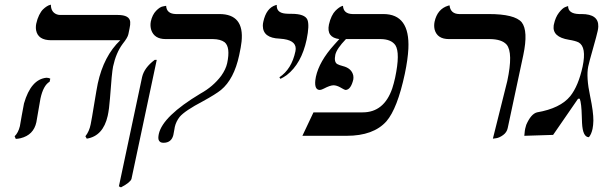

<svg xmlns="http://www.w3.org/2000/svg" viewBox="-20 -580 2575 820"><path d="M152.8 -159.2Q150.9 -149.9 144 -108.4Q137.2 -67.9 135.3 -58.1Q123.5 -3.4 67.9 10.3Q57.6 12.7 47.4 13.2L42.5 2Q58.1 -13.2 64.9 -41Q66.9 -49.8 73.2 -88.4Q80.1 -128.4 82.5 -138.2Q112.3 -241.7 178.7 -248Q189 -247.6 194.8 -244.1L191.9 -231Q165 -215.3 152.8 -159.2ZM462.9 -295.9Q457.5 -270 449.7 -160.2Q446.3 -113.8 439.9 -85Q420.4 1 350.6 12.2L344.7 2Q361.3 -19 367.2 -48.8Q371.6 -69.8 382.3 -136Q393.1 -202.1 397.5 -223.1Q422.9 -340.8 493.7 -408.2H198.7Q142.6 -408.2 134.3 -450.2Q131.8 -463.9 134.8 -479Q139.2 -499.5 147.2 -515.6Q155.3 -531.7 163.6 -539.8Q171.9 -547.9 179.7 -552.7Q187.5 -557.6 192.4 -558.6L197.3 -560.1Q197.3 -528.3 222.7 -518.6Q230 -516.1 236.8 -516.1H482.9Q533.2 -516.1 536.1 -486.8Q537.1 -475.1 533.2 -458L528.3 -434.1Q525.4 -419.4 503.9 -392.6Q475.6 -354.5 462.9 -295.9Z M496.6 220.2 487.8 215.8 586.9 -251Q596.2 -291 640.6 -324.2H649.4L541.5 184.1Q536.6 199.2 496.6 220.2ZM726.6 -38.1Q726.1 -35.2 724.6 -26.4Q722.2 -11.2 720.2 -2.9Q711.9 29.3 679.2 29.8Q675.3 29.8 672.1 29.3Q668.9 28.8 666.5 27.6Q664.1 26.4 662.4 24.7Q660.6 22.9 659.2 20.8Q657.7 18.6 657 15.6Q656.2 12.7 656.2 9Q656.2 5.4 656.7 1.2Q657.2 -2.9 658.2 -7.8Q674.8 -83.5 835.9 -180.2Q890.1 -210 924.8 -256.3Q944.3 -283.7 950.2 -310.1Q964.8 -378.9 939 -399.9Q921.4 -412.6 890.1 -413.1H687.5Q639.2 -413.1 626 -451.7Q620.6 -468.8 624 -487.8Q630.4 -517.1 646.7 -533.9Q663.1 -550.8 676.3 -552.7L689.5 -555.2Q691.4 -521 731 -520H917Q1023.9 -520 1011.7 -402.3Q1009.3 -379.9 1001.5 -344.2Q979.5 -241.7 923.8 -195.8Q901.4 -177.7 847.2 -147.9Q769 -106.9 747.1 -80.6Q731.9 -61 726.6 -38.1Z M1177.7 -243.2 1173.3 -250Q1225.6 -284.7 1241.7 -360.8Q1251 -404.3 1192.4 -413.1Q1183.1 -414.6 1174.3 -415Q1103 -417.5 1102.5 -469.7Q1102.5 -478.5 1104.5 -486.8Q1117.2 -545.9 1157.7 -558.1Q1157.7 -558.1 1162.1 -559.1Q1159.7 -525.9 1198.2 -522Q1207.5 -521 1225.1 -521Q1282.2 -521 1293 -495.6Q1302.2 -472.2 1289.6 -411.1Q1267.6 -308.1 1204.6 -259.3Q1190.9 -249.5 1177.7 -243.2Z M1667.5 -248Q1689.9 -354 1668.5 -387.2Q1650.4 -412.6 1606.4 -413.1H1457.5Q1418 -372.1 1412.1 -346.2Q1405.8 -315.9 1419.9 -306.6Q1428.7 -301.8 1443.8 -297.9Q1481.9 -288.6 1488.8 -257.3Q1490.2 -248 1488.8 -240.2Q1478.5 -197.3 1456.5 -195.8Q1451.7 -195.8 1431.2 -208Q1417.5 -215.3 1404.8 -215.8Q1390.1 -215.8 1363.3 -201.7Q1353 -196.3 1346.2 -195.8Q1322.3 -195.8 1326.7 -237.3Q1327.6 -244.6 1329.1 -252Q1343.3 -317.9 1407.2 -388.7Q1417 -399.4 1429.2 -413.1Q1373.5 -419.9 1384.8 -475.1Q1389.2 -495.1 1396.7 -510.5Q1404.3 -525.9 1412.4 -533.9Q1420.4 -542 1427.7 -547.1Q1435.1 -552.2 1439.9 -553.7L1444.8 -555.2Q1446.8 -521 1485.4 -520H1617.2Q1731 -520 1724.1 -372.1Q1721.7 -325.7 1709 -265.1Q1677.2 -116.2 1630.4 -62Q1575.2 0 1460.4 0H1271.5L1318.8 -100.1H1528.8Q1620.1 -100.1 1655.3 -202.6Q1662.1 -223.6 1667.5 -248Z M2085 12.2 2146.5 -233.9Q2172.4 -355.5 2143.6 -389.6Q2123 -412.6 2072.3 -413.1H1897.5Q1847.7 -413.1 1836.4 -453.1Q1832.5 -469.2 1835.9 -486.8Q1847.7 -541.5 1894 -555.7Q1894 -555.7 1899.9 -557.1Q1903.8 -521 1940.9 -520H2066.9Q2178.2 -520 2208 -484.9Q2236.8 -448.2 2214.8 -344.2L2148.4 -33.2Q2144.5 -14.6 2128.7 -3.2Q2112.8 8.3 2099.1 10.3Z M2492.2 -295.9Q2482.9 -251 2500.5 -168.5Q2514.6 -101.1 2514.2 -64.9Q2513.7 -44.4 2510.7 -29.8Q2505.4 -5.9 2495.1 5.9Q2468.8 5.9 2465.8 -54.7Q2465.3 -63.5 2464.8 -82Q2463.4 -139.2 2456.1 -158.2H2448.7L2342.3 -3.9L2219.2 0Q2219.7 -2.4 2220.2 -9.3Q2221.2 -22.9 2223.1 -30.8Q2225.6 -41 2227.5 -46.9Q2247.6 -93.3 2273.4 -100.1Q2373 -117.2 2415.5 -169.4Q2450.2 -212.9 2468.3 -295.9Q2485.8 -379.4 2451.2 -398.9Q2437.5 -405.8 2409.7 -410.2Q2337.9 -421.9 2344.7 -471.2Q2345.2 -474.1 2345.7 -476.1Q2352.1 -506.3 2367.2 -525.9Q2382.3 -545.4 2394 -549.8L2406.2 -554.2Q2406.2 -521.5 2453.1 -520Q2457.5 -520 2463.9 -520Q2537.1 -520 2535.2 -466.3Q2534.7 -457 2532.7 -448.2Q2528.8 -429.7 2512.7 -373Q2496.1 -314.9 2492.2 -295.9Z"/></svg>

Font: Linux Libertine Display Slanted O
Style: Slanted
Weight: 400
Designer: Philipp H. Poll
Foundry: Philipp H. Poll
Version: Version 5.0.9